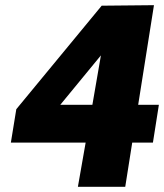

<svg xmlns="http://www.w3.org/2000/svg" viewBox="-20 -722 634 742"><path d="M594 -317H514L575 -702L373 -700L43 -300L22 -171H311L281 0H464L491 -171H571ZM213 -317 370 -508 337 -317Z"/></svg>

Font: Arthouse Owned Black
Style: Italic
Weight: 900
Italic angle: -10°
Designer: Jeremy Tribby
Foundry: Tribby Type
Version: Version 1.000;PS 001.000;hotconv 1.0.88;makeotf.lib2.5.64775